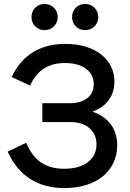

<svg xmlns="http://www.w3.org/2000/svg" viewBox="-20 -939 659 975"><path d="M308 16Q103 16 19 -169L113 -214Q142 -145 189 -113.5Q236 -82 306 -82Q382 -82 426 -115.5Q470 -149 470 -206Q470 -257 434.5 -288Q399 -319 338 -319H195V-415H335Q392 -415 424 -441Q456 -467 456 -512Q456 -561 416.5 -590Q377 -619 309 -619Q183 -619 133 -504L39 -548Q80 -633 148.5 -674.5Q217 -716 312 -716Q369 -716 415 -702Q461 -688 493.5 -662.5Q526 -637 543.5 -602Q561 -567 561 -525Q561 -471 532.5 -431.5Q504 -392 450 -372Q511 -350 543 -307Q575 -264 575 -201Q575 -152 556 -112Q537 -72 502 -43.5Q467 -15 417.5 0.5Q368 16 308 16ZM206 -786Q178 -786 159 -805Q140 -824 140 -852Q140 -881 159 -900Q178 -919 206 -919Q234 -919 253.5 -900Q273 -881 273 -852Q273 -824 253.5 -805Q234 -786 206 -786ZM412 -786Q384 -786 365 -805Q346 -824 346 -852Q346 -881 365 -900Q384 -919 412 -919Q440 -919 459.5 -900Q479 -881 479 -852Q479 -824 459.5 -805Q440 -786 412 -786Z"/></svg>

Font: NT Somic Medium
Style: Regular
Weight: 500
Designer: Ravid Balaliev — lead type designer, mastering
Michael Voronin — secret advisor, marketing
Ivan Kovalenko — best boy
Foundry: NT Type
Version: Version 0.7